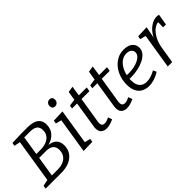

<svg xmlns="http://www.w3.org/2000/svg" viewBox="74 -1564 2386 2386"><g transform="rotate(-45 1267.5 -371.0)"><path d="M556 -216Q556 -149 522.5 -100.5Q489 -52 428.5 -26Q368 0 285 0H11L17 -43L102 -61L193 -634L113 -650L120 -693L280 -698H395Q446 -698 488.5 -685Q531 -672 557 -640Q583 -608 583 -552Q583 -478 538.5 -428.5Q494 -379 420 -359Q556 -342 556 -216ZM374 -638H273L233 -386H309Q361 -386 405 -402Q449 -418 475.5 -451.5Q502 -485 502 -536Q502 -589 470.5 -613.5Q439 -638 374 -638ZM284 -61Q373 -61 423 -103.5Q473 -146 473 -217Q473 -272 440.5 -299.5Q408 -327 348 -327H224L181 -61Z M675 3 749 -463 673 -482 680 -525 837 -531 763 -64 839 -45 832 -1ZM817 -639Q795 -639 782.5 -652.5Q770 -666 770 -689Q770 -716 786.5 -733.5Q803 -751 829 -751Q850 -751 863 -738Q876 -725 876 -701Q876 -674 859.5 -656.5Q843 -639 817 -639Z M1204 -25Q1133 9 1078 9Q1032 9 1004.5 -15.5Q977 -40 977 -92Q977 -101 978 -108.5Q979 -116 980 -125L1035 -472H947L954 -516L1044 -529L1063 -647L1142 -659L1122 -528H1261L1252 -472H1113L1058 -130Q1058 -126 1057 -119.5Q1056 -113 1056 -106Q1056 -77 1069 -65Q1082 -53 1104 -53Q1121 -53 1141.5 -59.5Q1162 -66 1185 -77Z M1560 -25Q1489 9 1434 9Q1388 9 1360.5 -15.5Q1333 -40 1333 -92Q1333 -101 1334 -108.5Q1335 -116 1336 -125L1391 -472H1303L1310 -516L1400 -529L1419 -647L1498 -659L1478 -528H1617L1608 -472H1469L1414 -130Q1414 -126 1413 -119.5Q1412 -113 1412 -106Q1412 -77 1425 -65Q1438 -53 1460 -53Q1477 -53 1497.5 -59.5Q1518 -66 1541 -77Z M1823 9Q1770 9 1727.5 -13Q1685 -35 1660.5 -81.5Q1636 -128 1636 -202Q1636 -265 1655 -325Q1674 -385 1711 -432.5Q1748 -480 1800 -508.5Q1852 -537 1918 -537Q1992 -537 2033 -503Q2074 -469 2074 -415Q2074 -370 2045.5 -335Q2017 -300 1968.5 -276Q1920 -252 1861 -239.5Q1802 -227 1740 -227Q1724 -227 1712 -228Q1712 -216 1712 -203Q1712 -123 1746.5 -86Q1781 -49 1839 -49Q1910 -49 1993 -96L2013 -51Q1916 9 1823 9ZM1907 -479Q1859 -479 1821 -451.5Q1783 -424 1757.5 -380Q1732 -336 1721 -284Q1738 -283 1757 -283Q1799 -283 1841.5 -291Q1884 -299 1919.5 -315Q1955 -331 1976.5 -354.5Q1998 -378 1998 -408Q1998 -439 1974 -459Q1950 -479 1907 -479Z M2157 0 2231 -463 2155 -482 2162 -525 2316 -531 2287 -379Q2326 -455 2383.5 -496Q2441 -537 2496 -537Q2518 -537 2535 -531L2510 -385H2460L2462 -474Q2425 -472 2385.5 -441Q2346 -410 2313.5 -351Q2281 -292 2268 -207L2235 0Z"/></g></svg>

Font: Bitter
Style: Italic
Weight: 400
Italic angle: -9°
Designer: Sol Matas, and Bitter project Authors
Foundry: Sol Matas
Version: Version 2.001